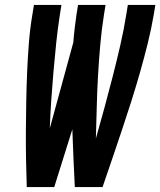

<svg xmlns="http://www.w3.org/2000/svg" viewBox="-20 -755 647 775"><path d="M88 0Q86 -58 85 -115.5Q84 -173 84.5 -231Q85 -289 86 -347.5Q87 -406 89.5 -464Q92 -522 96.5 -580.5Q101 -639 111 -698L117 -735H228L222 -698Q213 -640 207 -582.5Q201 -525 196 -467.5Q191 -410 187 -352Q183 -294 181 -237L276 -584Q278 -612 281.5 -641Q285 -670 289 -698L295 -735H406L400 -698Q390 -635 384.5 -572Q379 -509 375.5 -446.5Q372 -384 370.5 -321.5Q369 -259 367 -196Q385 -259 402 -321.5Q419 -384 435 -446.5Q451 -509 465.5 -572Q480 -635 490 -698L496 -735H607L601 -698Q591 -639 576.5 -580.5Q562 -522 545.5 -464Q529 -406 510.5 -347.5Q492 -289 472.5 -231Q453 -173 433.5 -115.5Q414 -58 394 0H282Q279 -58 276.5 -116.5Q274 -175 272 -233L199 0Z"/></svg>

Font: Iosevka QP
Style: Bold Italic
Weight: 700
Italic angle: -9°
Designer: Belleve Invis
Foundry: Belleve Invis
Version: Version 20.0.0; ttfautohint (v1.8.4)